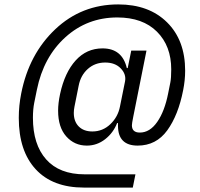

<svg xmlns="http://www.w3.org/2000/svg" viewBox="-20 -728 903 869"><path d="M581 121H360Q218 121 141.5 38Q65 -45 65 -194Q65 -250 76 -305Q111 -483 230 -595.5Q349 -708 515 -708Q654 -708 736 -627Q818 -546 818 -408Q818 -365 809 -320Q787 -207 737 -138Q687 -69 603 -69Q514 -69 514 -159V-171H510Q493 -127 456 -98Q419 -69 373 -69Q317 -69 280 -110.5Q243 -152 243 -227Q243 -261 252 -303Q273 -400 322.5 -454.5Q372 -509 444 -509Q533 -509 554 -420H558L574 -499H643L583 -199Q577 -169 577 -161Q577 -128 613 -128Q658 -128 691.5 -176Q725 -224 741 -305L751 -355Q755 -375 755 -414Q755 -520 690.5 -584.5Q626 -649 511 -649Q375 -649 276 -559.5Q177 -470 147 -322L135 -263Q129 -233 129 -195Q129 -74 189 -6.5Q249 61 363 61H593ZM398 -133Q445 -133 479.5 -166Q514 -199 523 -246L546 -360Q552 -392 526.5 -418.5Q501 -445 456 -445Q410 -445 377.5 -416Q345 -387 336 -340L317 -245Q314 -230 314 -217Q314 -178 336.5 -155.5Q359 -133 398 -133Z"/></svg>

Font: Aneliza
Style: Italic
Weight: 400
Italic angle: -11.31°
Designer: Mike Abbink, Paul van der Laan, Pieter van Rosmalen
Foundry: Bold Monday
Version: Version 3.0